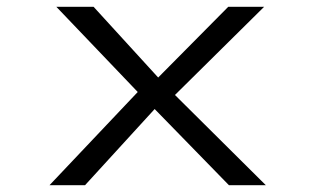

<svg xmlns="http://www.w3.org/2000/svg" viewBox="-20 -542 922 562"><path d="M650 0 415 -241 402 -253 145 -522H254L465 -291L476 -280L758 0ZM125 0 391 -281 442 -233 229 0ZM480 -252 433 -305 648 -522H753Z"/></svg>

Font: Lexend Tera Light
Style: Regular
Weight: 300
Designer: Bonnie Shaver-Troup, Thomas Jockin
Foundry: Lexend
Version: Version 1.007